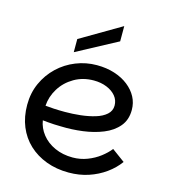

<svg xmlns="http://www.w3.org/2000/svg" viewBox="-116 -875 855 973"><g transform="rotate(15 311.5 -388.0)"><path d="M334 7Q270 7 216.5 -13Q163 -33 124 -69.5Q85 -106 64 -157Q43 -208 43 -271Q43 -333 66.5 -385Q90 -437 130.5 -475.5Q171 -514 223.5 -535Q276 -556 333 -556Q384 -556 426 -542.5Q468 -529 498.5 -505Q529 -481 545.5 -450Q562 -419 562 -382Q562 -330 533 -295.5Q504 -261 456 -241.5Q408 -222 350.5 -214.5Q293 -207 235 -209Q219 -209 200 -210Q181 -211 165 -212.5Q149 -214 140 -215Q146 -176 172 -143Q198 -110 240 -91Q282 -72 334 -72Q374 -72 410.5 -86Q447 -100 475.5 -122Q504 -144 522 -167L590 -117Q564 -81 525 -53Q486 -25 438 -9Q390 7 334 7ZM237 -285Q277 -285 318 -289.5Q359 -294 394 -304.5Q429 -315 450.5 -334Q472 -353 472 -381Q472 -409 454.5 -430.5Q437 -452 406.5 -464.5Q376 -477 338 -477Q281 -477 235.5 -450.5Q190 -424 163.5 -381Q137 -338 134 -290Q152 -288 178.5 -286.5Q205 -285 237 -285ZM415 -783V-703L202 -589V-658Z"/></g></svg>

Font: Parkinsans Light
Style: Regular
Weight: 400
Version: Version 1.000